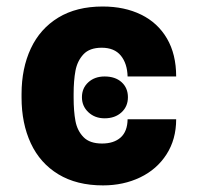

<svg xmlns="http://www.w3.org/2000/svg" viewBox="-20 -557 604 587"><path d="M299.8 -323.2Q332.5 -323.2 351.8 -305.7Q371.1 -288.1 371.1 -259.8Q371.1 -231.4 351.3 -213.4Q331.5 -195.3 299.8 -195.3Q270 -195.3 250.2 -213.9Q230.5 -232.4 230.5 -259.8Q230.5 -287.6 250 -305.4Q269.5 -323.2 299.8 -323.2ZM45.9 -258.8V-269.5Q45.9 -348.1 74.2 -408.7Q102.5 -469.2 158.2 -503.2Q213.9 -537.1 293.9 -537.1Q360.8 -537.1 411.6 -512.2Q462.4 -487.3 490.5 -439.2Q518.6 -391.1 518.6 -323.2H370.1Q369.1 -362.8 349.4 -387Q329.6 -411.1 291 -411.1Q253.9 -411.1 235.1 -390.9Q216.3 -370.6 210.7 -340.6Q205.1 -310.5 205.1 -269.5V-258.8Q205.1 -216.8 210.7 -187Q216.3 -157.2 235.4 -137.7Q254.4 -118.2 292 -118.2Q328.1 -118.2 348.9 -136.7Q369.6 -155.3 370.1 -192.4H518.6Q518.6 -130.9 489 -85Q459.5 -39.1 408.4 -14.6Q357.4 9.8 294.9 9.8Q214.4 9.8 158.4 -24.2Q102.5 -58.1 74.2 -118.9Q45.9 -179.7 45.9 -258.8Z"/></svg>

Font: Pretendard ExtraBold
Style: Regular
Weight: 800
Designer: Base glyphs from Inter by Rasmus Andersson; Hangeul glyphs from Noto Sans CJK(Source Han Sans) by Jang Soo-young and Kan
Foundry: Kil Hyung-jin
Version: Version 1.309